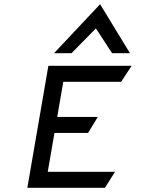

<svg xmlns="http://www.w3.org/2000/svg" viewBox="-20 -893 684 913"><path d="M320 -640 436 -758 513 -640H598L456 -873L237 -640ZM281 -504H556L606 -580H210L110 0H479L527 -76H207L239 -261H399L445 -337H252Z"/></svg>

Font: Charger Monospace
Style: Regular
Weight: 400
Designer: Jasper
Foundry: Cannot Into Space Fonts
Version: Version 0.980